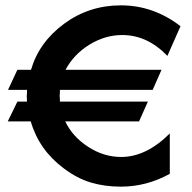

<svg xmlns="http://www.w3.org/2000/svg" viewBox="-20 -681 718 718"><path d="M655 -583 606 -472Q531 -550 437 -550Q373 -550 314.5 -514Q256 -478 225 -420H584L551 -345H204V-334L203 -323L204 -312V-301H533L500 -227H224Q251 -170 309.5 -132Q368 -94 433 -94Q527 -94 615 -182V-31Q528 17 432 17Q371 17 319.5 1.5Q268 -14 219 -51Q126 -120 95 -227H9L45 -301H81L80 -322L81 -333V-345H10L45 -420H96Q126 -523 219.5 -592Q313 -661 432 -661Q554 -661 655 -583Z"/></svg>

Font: RailwayN12
Style: Semibold
Weight: 400
Version: 1999; 1.0, initial release  Kernus: V2.0